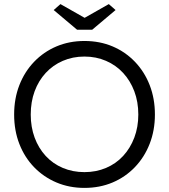

<svg xmlns="http://www.w3.org/2000/svg" viewBox="-20 -907 825 937"><path d="M49 -348Q49 -426 74.5 -491.5Q100 -557 146.5 -605.5Q193 -654 255.5 -680.5Q318 -707 392 -707Q467 -707 529.5 -680.5Q592 -654 638.5 -605.5Q685 -557 710.5 -491.5Q736 -426 736 -348Q736 -271 710.5 -205.5Q685 -140 638.5 -91.5Q592 -43 529.5 -16.5Q467 10 392 10Q318 10 255.5 -16.5Q193 -43 146.5 -91Q100 -139 74.5 -204.5Q49 -270 49 -348ZM655 -348Q655 -410 635.5 -461.5Q616 -513 581 -551Q546 -589 497.5 -610Q449 -631 392 -631Q335 -631 286.5 -610Q238 -589 203 -551Q168 -513 149 -461.5Q130 -410 130 -348Q130 -287 149 -235.5Q168 -184 203 -146Q238 -108 286.5 -87.5Q335 -67 392 -67Q449 -67 497.5 -87.5Q546 -108 581 -146Q616 -184 635.5 -235.5Q655 -287 655 -348ZM356 -762 242 -858 275 -887 393 -820 511 -887 544 -858 430 -762Z"/></svg>

Font: Mach Light
Style: Regular
Weight: 300
Version: Version 1.002